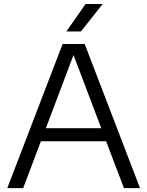

<svg xmlns="http://www.w3.org/2000/svg" viewBox="-20 -966 756 986"><path d="M17.5 0 301.5 -740H415L699 0H616.5L525 -240.5H190L99 0ZM215.5 -307.5H500L357.5 -683.5ZM321 -804.5 419.5 -945.5H507.5L395.5 -804.5Z"/></svg>

Font: Encode Sans Semi Expanded
Style: Regular
Weight: 400
Width: 6
Designer: Multiple Designers
Foundry: Impallari Type
Version: Version 3.000; ttfautohint (v1.8.3) -l 8 -r 50 -G 200 -x 14 